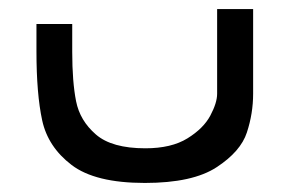

<svg xmlns="http://www.w3.org/2000/svg" viewBox="-20 -404 640 424"><path d="M60.5 -291V-351H139.5V-289.5Q139.5 -223.5 148 -180.5Q156.5 -137.5 191.8 -107Q227 -76.5 301 -76.5Q358.5 -76.5 394 -98.5Q429.5 -120.5 444.5 -148.8Q459.5 -177 459.5 -197V-384H539V-197Q539 -153.5 525.2 -111.5Q511.5 -69.5 458.5 -34.8Q405.5 0 300 0Q190 0 138 -39.8Q86 -79.5 73.2 -138Q60.5 -196.5 60.5 -291Z"/></svg>

Font: JuliaMono
Style: Regular
Weight: 400
Monospace: yes
Designer: cormullion
Foundry: corm
Version: Version 0.055; ttfautohint (v1.8.4)